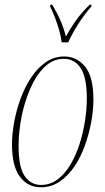

<svg xmlns="http://www.w3.org/2000/svg" viewBox="-20 -786 448 816"><path d="M153 10Q99 10 65 -34.5Q31 -79 31 -172Q31 -215 40 -265.5Q49 -316 67 -365.5Q85 -415 112 -456Q139 -497 174.5 -521.5Q210 -546 253 -546Q306 -546 341.5 -503Q377 -460 377 -362Q377 -319 368 -269Q359 -219 341.5 -169.5Q324 -120 297 -79.5Q270 -39 234 -14.5Q198 10 153 10ZM155 0Q193 0 224 -23Q255 -46 278.5 -85Q302 -124 317.5 -172Q333 -220 341 -271Q349 -322 349 -368Q349 -455 323.5 -495.5Q298 -536 251 -536Q205 -536 169.5 -501.5Q134 -467 109.5 -411.5Q85 -356 72 -291.5Q59 -227 59 -166Q59 -75 85 -37.5Q111 0 155 0ZM242 -606Q240 -628 232 -656Q224 -684 213.5 -711.5Q203 -739 193 -758L194 -766H202Q224 -729 237 -699Q250 -669 260 -631Q277 -662 301 -696.5Q325 -731 361 -766H369L368 -758Q336 -721 311 -681.5Q286 -642 270 -606Z"/></svg>

Font: Noto Serif Display ExtraCondensed Thin
Style: Italic
Weight: 100
Width: 2
Italic angle: -12°
Designer: Monotype Design Team
Foundry: Monotype Imaging Inc.
Version: Version 2.009